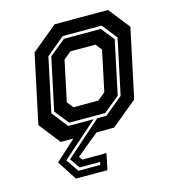

<svg xmlns="http://www.w3.org/2000/svg" viewBox="-108 -628 801 900"><g transform="rotate(-15 292.5 -178.0)"><path d="M499 -540 580 -437 509 -103 384 0H298.5L189.5 90L201 106H318.5L302 184.5H149.5L88 90L186.5 0H125L44 -103L115 -437L240 -540ZM178.5 -63H301.5L128 90L170 152H276L279 138.5H179.5L146 90L319 -63H363.5L452 -136L509 -404L451.5 -477H262.5L173 -403L117 -141ZM186.5 -77 132 -145 186 -399 264.5 -463H443.5L494 -400L439 -140L361.5 -77ZM224.5 -141.5H345.5L382.5 -172L424 -368L400 -398.5H279L242 -368L200.5 -172Z"/></g></svg>

Font: Tourney Expanded Regular
Style: Bold Italic
Weight: 700
Width: 7
Italic angle: -12°
Designer: Tyler Finck
Foundry: Etcetera Type Co
Version: Version 1.010; ttfautohint (v1.8.3)